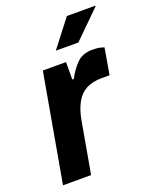

<svg xmlns="http://www.w3.org/2000/svg" viewBox="-136 -802 710 880"><g transform="rotate(-20 219.0 -361.5)"><path d="M17 0 110 -526H223V-441H230Q251 -481 279 -509.5Q307 -538 356 -538Q382 -538 397 -533.5Q412 -529 412 -529L390 -401H352Q306 -401 275.5 -384.5Q245 -368 226.5 -335Q208 -302 199 -254L154 0ZM197 -591 299 -723H437L438 -720L307 -591Z"/></g></svg>

Font: Archivo VF Beta
Style: Italic
Weight: 400
Italic angle: -10°
Designer: Hector Gatti
Foundry: Omnibus-Type
Version: Version 1.002